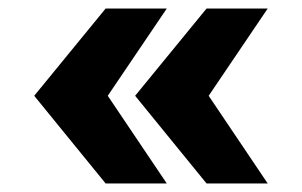

<svg xmlns="http://www.w3.org/2000/svg" viewBox="-20 -548 707 449"><path d="M60 -324 227 -528H370L232 -324L370 -119H227ZM296 -324 463 -528H606L468 -324L606 -119H463Z"/></svg>

Font: Archivo Black
Style: Regular
Weight: 400
Designer: Hector Gatti
Foundry: Omnibus-Type
Version: Version 1.101; ttfautohint (v1.8)